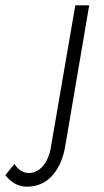

<svg xmlns="http://www.w3.org/2000/svg" viewBox="-153 -480 389 719"><path d="M-99 134 -133 176C-116 197 -91 219 -54 219C-53 219 -51 219 -50 219C30 219 77 151 91 69L181 -460H129L39 63C33 114 5 168 -46 168C-69 167 -86 154 -99 134Z"/></svg>

Font: Jost Light
Style: Italic
Weight: 300
Italic angle: -5°
Version: Version 3.710